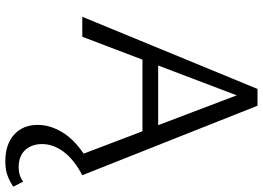

<svg xmlns="http://www.w3.org/2000/svg" viewBox="-153 -545 987 721"><g transform="rotate(90 340.5 -184.5)"><path d="M449 167Q449 122 475.5 77Q502 32 557 -5L473 -226H204L118 0H43L314 -658H377L638 0Q579 31 550 70Q521 109 521 151Q521 190 543.5 214.5Q566 239 609 239Q639 239 662 222L681 259Q659 274 637 281.5Q615 289 586 289Q522 289 485.5 256Q449 223 449 167ZM450 -285 338 -580 226 -285Z"/></g></svg>

Font: LXGW Bright GB
Style: Regular
Weight: 400
Designer: Christian Thalmann (Catharsis Fonts)
Foundry: LXGW / Christian Thalmann (Catharsis Fonts) / Fontworks Inc.
Version: Version 5.510